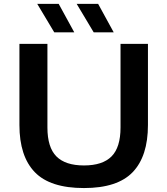

<svg xmlns="http://www.w3.org/2000/svg" viewBox="-20 -968 870 998"><path d="M416.5 9.5Q240.5 9.5 160.8 -73.2Q81 -156 81 -318V-740H226.5V-305.5Q226.5 -202 273.2 -155Q320 -108 416.5 -108Q513 -108 559.8 -155Q606.5 -202 606.5 -305.5V-740H749V-318Q749 -156 669.8 -73.2Q590.5 9.5 416.5 9.5ZM467 -800 378.5 -948H490L571 -800ZM262 -800 173.5 -948H285L366 -800Z"/></svg>

Font: Encode Sans Expanded Expanded SemiBold
Style: Regular
Weight: 600
Width: 7
Designer: Multiple Designers
Foundry: Impallari Type
Version: Version 3.000; ttfautohint (v1.8.3) -l 8 -r 50 -G 200 -x 14 